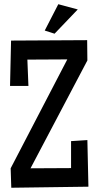

<svg xmlns="http://www.w3.org/2000/svg" viewBox="-20 -881 459 897"><path d="M393.1 -8.8 32.7 -3.9 29.8 -94.7 294.4 -603.5 107.9 -602.5 112.8 -479.5H26.9L31.7 -691.4L387.2 -693.4L388.2 -598.6L122.6 -94.7L312 -95.7V-221.7L388.2 -226.6ZM343.3 -836.9 234.9 -723.6 189 -738.3 252.4 -861.3Z"/></svg>

Font: Maiden Orange
Style: Regular
Weight: 400
Designer: Astigmatic (AOETI)
Foundry: Astigmatic (AOETI)
Version: Version 1.000